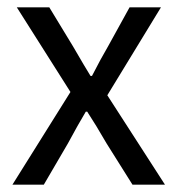

<svg xmlns="http://www.w3.org/2000/svg" viewBox="-20 -506 486 526"><path d="M14 0 173 -254 26 -486H115L180 -379Q213 -322 228 -298H232Q256 -345 276 -379L335 -486H421L274 -245L432 0H343L272 -113Q242 -165 219 -200H215Q194 -165 166 -113L100 0Z"/></svg>

Font: RibengUni
Style: Regular
Weight: 400
Designer: (1) Dr. Andrew Glass (Program Manager at Microsoft Corporation)
(2) Bivuti Chakma (Suz Moriz)
(3) Paul D. Hunt (Adobe Co
Foundry: Bivuti Chakma and Jyoti Chakma
Version: Version 1.2020